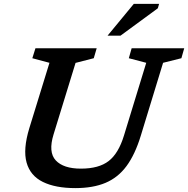

<svg xmlns="http://www.w3.org/2000/svg" viewBox="-20 -955 966 986"><path d="M255 -264.5Q227 -173.5 266.5 -131.2Q306 -89 395.5 -89Q487.5 -89 538 -128Q588.5 -167 616.5 -258.5L731 -632.5L641.5 -656L656 -707H926L911.5 -656L817.5 -632.5L703 -258Q673.5 -161.5 629.8 -102.2Q586 -43 521.8 -16Q457.5 11 367 11Q264.5 11 200 -20.8Q135.5 -52.5 116.5 -120.2Q97.5 -188 130.5 -296.5L234 -632.5L146 -656L162 -707H476.5L461.5 -656L368 -632ZM532.5 -772 667 -935H797L790.5 -912.5L599 -772Z"/></svg>

Font: Newsreader 6pt Medium
Style: Italic
Weight: 500
Italic angle: -17°
Designer: Hugues Gentile
Foundry: Production Type
Version: Version 1.003; ttfautohint (v1.8.3)